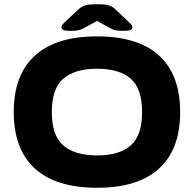

<svg xmlns="http://www.w3.org/2000/svg" viewBox="-20 -880 917 908"><path d="M439 8Q245 8 145 -83Q45 -174 45 -350Q45 -526 145 -617Q245 -708 439 -708Q633 -708 732.5 -617Q832 -526 832 -350Q832 -174 732.5 -83Q633 8 439 8ZM439 -145Q544 -145 598 -192Q652 -239 652 -350Q652 -461 598 -508Q544 -555 439 -555Q334 -555 279.5 -508Q225 -461 225 -350Q225 -239 279.5 -192Q334 -145 439 -145ZM314 -734Q288 -734 279.5 -738.5Q271 -743 271 -750Q271 -755 273.5 -760Q276 -765 284 -773L348 -833Q364 -848 380.5 -854Q397 -860 439 -860Q481 -860 497.5 -854Q514 -848 529 -833L592 -773Q601 -766 603.5 -760Q606 -754 606 -750Q606 -743 597.5 -738.5Q589 -734 563 -734Q541 -734 527.5 -736.5Q514 -739 501 -747L439 -781L375 -746Q361 -739 349 -736.5Q337 -734 314 -734Z"/></svg>

Font: Asap Expanded ExtraBold
Style: Regular
Weight: 800
Width: 7
Designer: Pablo Cosgaya
Foundry: Omnibus-Type
Version: Version 3.001; ttfautohint (v1.8.4.7-5d5b)